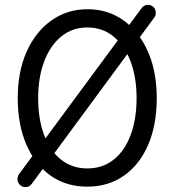

<svg xmlns="http://www.w3.org/2000/svg" viewBox="-20 -753 718 790"><path d="M339 15Q252 15 188 -30.5Q124 -76 88.5 -158Q53 -240 53 -349Q53 -458 89.5 -540Q126 -622 191 -668.5Q256 -715 340 -715Q425 -715 489 -668.5Q553 -622 589 -540Q625 -458 625 -349Q625 -240 590 -158Q555 -76 490.5 -30.5Q426 15 339 15ZM339 -60Q402 -60 447.5 -96Q493 -132 517.5 -197.5Q542 -263 542 -349Q542 -434 517.5 -499.5Q493 -565 447.5 -602.5Q402 -640 339 -640Q277 -640 231.5 -602.5Q186 -565 161.5 -499.5Q137 -434 137 -349Q137 -263 161.5 -197.5Q186 -132 231.5 -96Q277 -60 339 -60ZM84 17Q71 17 61.5 7Q52 -3 52 -16Q52 -27 58 -36L563 -720Q573 -733 589 -733Q603 -733 612 -723.5Q621 -714 621 -700Q621 -689 615 -681L111 3Q101 17 84 17Z"/></svg>

Font: National Park
Style: Regular
Weight: 400
Designer: Andrea Herstowski, Ben Hoepner
Version: Version 1.009